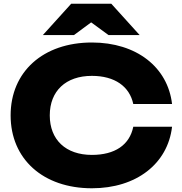

<svg xmlns="http://www.w3.org/2000/svg" viewBox="-20 -994 974 1030"><path d="M695 -314C675 -216 596 -163 473 -163C333 -163 247 -244 247 -375C247 -506 333 -587 473 -587C596 -587 675 -530 695 -436H903C880 -634 712 -766 473 -766C211 -766 37 -609 37 -375C37 -141 211 16 473 16C712 16 880 -116 903 -314ZM210 -806H377L469 -874L562 -806H729L577 -974H362Z"/></svg>

Font: Bounded
Style: Bold
Weight: 700
Designer: Vlad Churkin
Version: Version 3.0